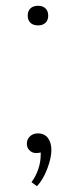

<svg xmlns="http://www.w3.org/2000/svg" viewBox="-20 -523 263 665"><path d="M76 -469Q76 -485 85.5 -494Q95 -503 112 -503Q128 -503 137.5 -494Q147 -485 147 -469Q147 -453 137.5 -444Q128 -435 112 -435Q95 -435 85.5 -444Q76 -453 76 -469ZM89 108Q104 88 112.5 63Q121 38 121 13V5Q116 7 104 7Q92 7 82.5 -2Q73 -11 73 -25Q73 -41 84 -51Q95 -61 111 -61Q134 -61 146 -45Q158 -29 158 -3Q158 24 143.5 62Q129 100 108 122Z"/></svg>

Font: Taviraj Thin
Style: Regular
Weight: 100
Designer: Katatrad Team
Foundry: CadsonDemak
Version: Version 1.030